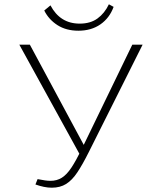

<svg xmlns="http://www.w3.org/2000/svg" viewBox="-20 -866 729 894"><path d="M221 8Q203 8 184 4Q165 0 145 -7L155 -32Q176 -28 189.5 -26Q203 -24 215 -24Q245 -24 268 -38.5Q291 -53 312.5 -85.5Q334 -118 360 -171L596 -658H644L393 -157Q365 -101 340.5 -64Q316 -27 288 -9.5Q260 8 221 8ZM354 -142 70 -658H119L382 -169ZM345 -723Q288 -723 247.5 -749Q207 -775 186 -817L215 -841Q237 -799 271 -777.5Q305 -756 351 -756Q401 -756 434 -780Q467 -804 487 -846L509 -834Q490 -782 447.5 -752.5Q405 -723 345 -723Z"/></svg>

Font: Ysabeau ExtraLight
Style: Regular
Weight: 250
Designer: Christian Thalmann (Catharsis Fonts)
Version: Version 2.002